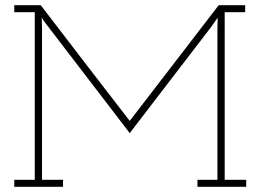

<svg xmlns="http://www.w3.org/2000/svg" viewBox="-20 -720 1004 740"><path d="M223 0H35V-27H114V-673H35V-700H137Q226 -584 318 -464Q410 -344 480 -254Q566 -365 651.5 -477Q737 -589 823 -700H925V-673H846V-27H929V0H741V-27H818V-609Q818 -623 818.5 -630.5Q819 -638 819 -652Q811 -641 806 -633.5Q801 -626 793 -615L480 -207L159 -626Q153 -634 149.5 -638.5Q146 -643 141 -652Q141 -641 141.5 -630.5Q142 -620 142 -609V-27H223Z"/></svg>

Font: Josefin Slab Light
Style: Regular
Weight: 300
Designer: Santiago Orozco
Foundry: Typemade
Version: Version 2.000